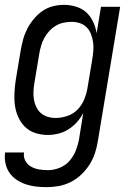

<svg xmlns="http://www.w3.org/2000/svg" viewBox="-29 -548 549 791"><path d="M164 223Q141 223 119 220.5Q97 218 76.5 211Q56 204 38.5 192Q21 180 9.5 163Q-2 146 -6.5 124.5Q-11 103 -8 80H70Q67 99 75.5 114.5Q84 130 99 138.5Q114 147 132 150Q150 153 169 153Q193 153 217.5 143Q242 133 258.5 113.5Q275 94 284 70.5Q293 47 297 23L314 -83Q304 -63 288.5 -45.5Q273 -28 253.5 -15.5Q234 -3 211.5 2.5Q189 8 168 8Q141 8 116.5 0Q92 -8 74.5 -25Q57 -42 46.5 -65Q36 -88 32.5 -113.5Q29 -139 30.5 -166Q32 -193 36 -219L56 -339Q60 -362 66 -384.5Q72 -407 83 -428.5Q94 -450 109.5 -469Q125 -488 145 -502Q165 -516 188 -522Q211 -528 234 -528Q260 -528 284.5 -520.5Q309 -513 326.5 -497Q344 -481 354.5 -458.5Q365 -436 369 -411L387 -520H466L374 34Q370 59 362 83.5Q354 108 339.5 130.5Q325 153 305.5 171.5Q286 190 262 202Q238 214 213 218.5Q188 223 164 223ZM200 -62Q223 -62 247.5 -70Q272 -78 289.5 -95.5Q307 -113 317 -136.5Q327 -160 331 -183L351 -303Q354 -321 355.5 -339Q357 -357 354.5 -374Q352 -391 346 -407Q340 -423 328.5 -435Q317 -447 300.5 -452.5Q284 -458 266 -458Q250 -458 233 -454.5Q216 -451 201 -442Q186 -433 174 -420Q162 -407 153.5 -391.5Q145 -376 140.5 -360Q136 -344 133 -328L113 -208Q110 -191 109 -173.5Q108 -156 110.5 -139.5Q113 -123 120 -108Q127 -93 139 -82.5Q151 -72 167 -67Q183 -62 200 -62Z"/></svg>

Font: Iosevka Term Curly Oblique
Style: Regular
Weight: 400
Italic angle: -9°
Designer: Belleve Invis
Foundry: Belleve Invis
Version: Version 32.3.0